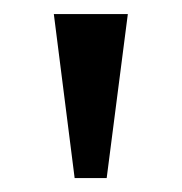

<svg xmlns="http://www.w3.org/2000/svg" viewBox="-20 -734 260 275"><path d="M57.1 -713.9H163.1L132.8 -479H86.9Z"/></svg>

Font: Droid-TTFautohint Serif
Style: Regular
Weight: 400
Foundry: Ascender Corporation
Version: Version 1.00; ttfautohint (v1.00rc1.4-1a1c-dirty) -l 8 -r 50